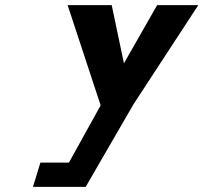

<svg xmlns="http://www.w3.org/2000/svg" viewBox="-20 -722 785 741"><path d="M241 -702.1 368.4 -315.4 246 -94.4H135.9L107.3 -0.9H194.2H310.7L495.8 -320.5L745.3 -702.1H586.4L458.3 -477.7L411.1 -702.1Z"/></svg>

Font: Hussar
Style: BdSuprConOblThree
Weight: 700
Foundry: Cannot Into Space Fonts
Version: Version 2.00